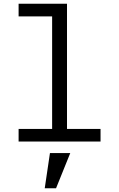

<svg xmlns="http://www.w3.org/2000/svg" viewBox="-20 -760 640 1031"><path d="M79.9 0H519.9V-67.8H339.8V-740.1H79.9V-671.9H259.9V-67.8H79.9ZM220.2 251.1H280.9L357.2 62.1H248.2Z"/></svg>

Font: Margiela Mono
Style: Regular
Weight: 400
Designer: Mike Abbink, Paul van der Laan, Pieter van Rosmalen
Foundry: Bold Monday
Version: Version 2.003 2021